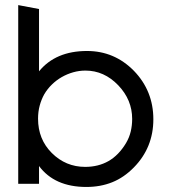

<svg xmlns="http://www.w3.org/2000/svg" viewBox="-20 -722 685 766"><path d="M591.8 -246.1Q591.8 -133.3 514.2 -54.2Q474.6 -13.7 427.7 5.1Q380.9 23.9 324.7 23.9Q197.8 23.9 135.7 -59.6V11.2H52.7V-701.7L135.7 -686V-437.5Q202.1 -518.6 327.1 -518.6Q436.5 -518.6 514.2 -439.5Q591.8 -359.4 591.8 -246.1ZM507.3 -247.6Q507.3 -323.7 451.7 -381.8Q395.5 -440.4 320.8 -440.4Q295.9 -440.4 272 -433.6Q248 -426.8 226.6 -414.6Q205.1 -402.3 187.3 -385Q169.4 -367.7 156.7 -346.2Q145 -325.2 138.4 -300.8Q131.8 -276.4 131.8 -248.5Q131.8 -166.5 186.5 -111.8Q242.2 -56.2 319.8 -56.2Q372.1 -56.2 412.8 -79.3Q453.6 -102.5 482.9 -151.4Q496.1 -173.8 501.7 -198Q507.3 -222.2 507.3 -247.6Z"/></svg>

Font: Kawthoolei
Style: Bold
Weight: 700
Designer: Moe Zed
Foundry: Moe Zed
Version: Version 1.000;July 10, 2024;FontCreator 14.0.0.2901 32-bit